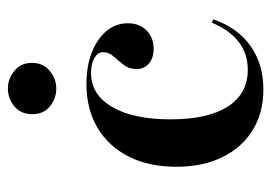

<svg xmlns="http://www.w3.org/2000/svg" viewBox="-119 -544 675 477"><g transform="rotate(-90 218.5 -305.5)"><path d="M234.7 11.3Q176.6 11.3 133.5 -15.3Q90.3 -41.9 66.5 -90.7Q42.7 -139.5 42.7 -204.8Q42.7 -273.4 68.1 -323.4Q93.5 -373.4 139.5 -400.8Q185.5 -428.2 248.4 -428.2Q292.7 -428.2 326.6 -414.9Q360.5 -401.6 379.8 -378.6Q399.2 -355.6 399.2 -325Q399.2 -296.8 381.5 -279Q363.7 -261.3 335.5 -261.3Q312.9 -261.3 299.2 -273Q285.5 -284.7 285.5 -303.2Q285.5 -322.6 296 -335.9Q306.5 -349.2 316.9 -360.9Q327.4 -372.6 327.4 -387.1Q327.4 -400 312.9 -408.5Q298.4 -416.9 275.8 -416.9Q221.8 -416.9 191.1 -364.1Q160.5 -311.3 160.5 -219.4Q160.5 -126.6 192.3 -77Q224.2 -27.4 283.9 -27.4Q323.4 -27.4 352.8 -50Q382.3 -72.6 400.8 -116.9L408.9 -112.9Q387.9 -52.4 342.7 -20.6Q297.6 11.3 234.7 11.3ZM237.1 -503.2Q212.1 -503.2 192.7 -519Q173.4 -534.7 173.4 -562.9Q173.4 -591.1 192.7 -607.3Q212.1 -623.4 237.1 -623.4Q261.3 -623.4 281 -607.3Q300.8 -591.1 300.8 -563.7Q300.8 -535.5 281 -519.4Q261.3 -503.2 237.1 -503.2Z"/></g></svg>

Font: Playfair 144pt
Style: Bold
Weight: 700
Version: Version 2.001;gftools[0.9.30]